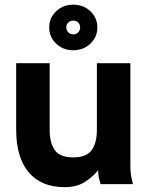

<svg xmlns="http://www.w3.org/2000/svg" viewBox="-20 -773 615 806"><path d="M188.5 -507.8V-228.5Q188.5 -172.4 210.4 -142.3Q232.4 -112.3 287.6 -112.3Q342.3 -112.3 364.5 -142.3Q386.7 -172.4 386.7 -228.5V-507.8H527.3V-82Q527.3 -44.9 532.7 -22.5Q538.1 0 538.1 0H402.3Q402.3 0 397.2 -18.3Q392.1 -36.6 392.1 -58.6Q372.1 -32.7 337.4 -10Q302.7 12.7 251.5 12.7Q153.8 12.7 100.8 -49.3Q47.9 -111.3 47.9 -228.5V-507.8ZM186.5 -657.7Q186.5 -698.2 215.8 -725.8Q245.1 -753.4 287.6 -753.4Q330.1 -753.4 359.4 -725.8Q388.7 -698.2 388.7 -657.7Q388.7 -617.7 359.4 -589.8Q330.1 -562 287.6 -562Q245.1 -562 215.8 -589.8Q186.5 -617.7 186.5 -657.7ZM258.3 -657.7Q258.3 -645.5 266.8 -637.2Q275.4 -628.9 287.6 -628.9Q300.3 -628.9 308.3 -637.2Q316.4 -645.5 316.4 -657.7Q316.4 -670.4 308.3 -678.5Q300.3 -686.5 287.6 -686.5Q275.4 -686.5 266.8 -678.5Q258.3 -670.4 258.3 -657.7Z"/></svg>

Font: Giphurs
Style: Bold
Weight: 700
Version: Version 0.920; ttfautohint (v1.8.4.7-5d5b)